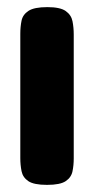

<svg xmlns="http://www.w3.org/2000/svg" viewBox="-20 -510 265 539"><path d="M112 9Q75 9 59.5 -1.5Q44 -12 40.5 -29.5Q37 -47 37 -66V-415Q37 -435 40.5 -452Q44 -469 60 -479.5Q76 -490 113 -490Q149 -490 164.5 -479Q180 -468 183.5 -450.5Q187 -433 187 -413V-65Q187 -46 183.5 -29Q180 -12 164.5 -1.5Q149 9 112 9Z"/></svg>

Font: Fredoka SemiBold
Style: Regular
Weight: 600
Designer: Ben Nathan
Foundry: Milena B. Brandão, Ben Nathan
Version: Version 2.001